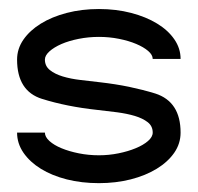

<svg xmlns="http://www.w3.org/2000/svg" viewBox="-20 -414 447 434"><path d="M325.2 -280.8Q325.2 -290 314.9 -298.8Q304.7 -307.6 287.8 -314.7Q271 -321.8 249 -326.2Q227.1 -330.6 203.6 -330.6Q180.2 -330.6 158 -326.2Q135.7 -321.8 118.9 -314.5Q102.1 -307.1 91.8 -297.9Q81.5 -288.6 81.5 -279.3Q81.5 -264.6 92.8 -255.6Q104 -246.6 121.8 -241.2Q139.6 -235.8 161.9 -233.2Q184.1 -230.5 206.5 -228Q240.7 -224.1 271.5 -217.8Q302.2 -211.4 331.1 -202.6Q388.2 -184.1 388.2 -114.3Q388.2 -89.4 373.8 -68.6Q359.4 -47.9 334.2 -32.5Q309.1 -17.1 275.4 -8.5Q241.7 0 203.6 0Q164.6 0 130.9 -8.5Q97.2 -17.1 72.3 -32.5Q47.4 -47.9 33 -68.8Q18.6 -89.8 18.6 -114.3H81.5Q81.5 -104.5 91.8 -95.2Q102.1 -85.9 119.1 -78.9Q136.2 -71.8 158.2 -67.4Q180.2 -63 203.6 -63Q226.1 -63 247.8 -67.4Q269.5 -71.8 286.6 -78.9Q303.7 -85.9 314.5 -95.2Q325.2 -104.5 325.2 -114.3Q325.2 -128.9 314 -137.7Q302.7 -146.5 284.9 -151.9Q267.1 -157.2 244.6 -160.2Q222.2 -163.1 200.2 -165.5Q131.3 -172.9 75.2 -190.4Q18.6 -208 18.6 -279.3Q18.6 -303.7 33 -324.5Q47.4 -345.2 72.3 -360.6Q97.2 -376 130.9 -384.8Q164.6 -393.6 203.6 -393.6Q242.7 -393.6 276.4 -384.8Q310.1 -376 335 -360.8Q359.9 -345.7 374 -325.2Q388.2 -304.7 388.2 -280.8Z"/></svg>

Font: Fibel Sued LRS
Style: Regular
Weight: 400
Designer: Peter Wiegel
Foundry: Peter Wiegel
Version: Version 000.000